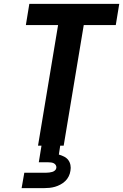

<svg xmlns="http://www.w3.org/2000/svg" viewBox="-20 -755 640 995"><path d="M177 0 281 -625H114L132 -735H598L580 -625H414L310 0ZM92 220 106 140H221Q228 140 235.5 139Q243 138 250.5 136Q258 134 264.5 128.5Q271 123 272 115Q273 108 269.5 101.5Q266 95 259.5 91.5Q253 88 245 87Q237 86 230 86H181L195 0H292L285 46Q299 50 312 56.5Q325 63 333.5 74Q342 85 345 100Q348 115 345 130Q343 145 336 159Q329 173 318 183.5Q307 194 293 201.5Q279 209 265 213Q251 217 236.5 218.5Q222 220 207 220Z"/></svg>

Font: Iosevka SS04 XBd Ex
Style: Italic
Weight: 800
Width: 7
Italic angle: -9°
Monospace: yes
Designer: Belleve Invis
Foundry: Belleve Invis
Version: Version 19.0.0; ttfautohint (v1.8.4)